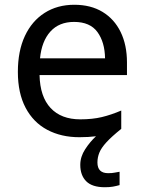

<svg xmlns="http://www.w3.org/2000/svg" viewBox="-20 -566 604 806"><path d="M389 116Q389 161 434 161Q451 161 462.5 158.5Q474 156 482 155V211Q468 215 454 217.5Q440 220 420 220Q367 220 342 195Q317 170 317 126Q317 92 337.5 60.5Q358 29 383 6Q352 10 313 10Q237 10 178.5 -21Q120 -52 87.5 -113.5Q55 -175 55 -264Q55 -352 84.5 -415Q114 -478 167.5 -512Q221 -546 292 -546Q361 -546 410.5 -516Q460 -486 486.5 -431.5Q513 -377 513 -304V-251H146Q148 -160 192.5 -112.5Q237 -65 317 -65Q368 -65 407.5 -74.5Q447 -84 489 -102V-25Q449 7 427 31Q405 55 397 75Q389 95 389 116ZM291 -474Q228 -474 191.5 -433.5Q155 -393 148 -321H421Q420 -389 389 -431.5Q358 -474 291 -474Z"/></svg>

Font: Noto Sans Linear A
Style: Regular
Weight: 400
Designer: Monotype Design Team
Foundry: Monotype Imaging Inc.
Version: Version 2.002; ttfautohint (v1.8.4.7-5d5b)